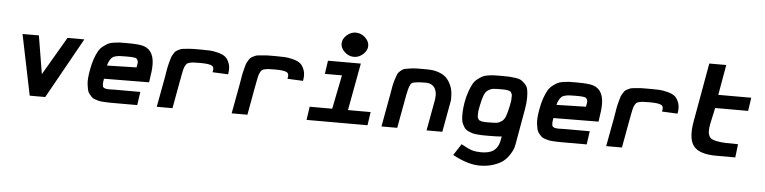

<svg xmlns="http://www.w3.org/2000/svg" viewBox="-53 -1039 6287 1578"><g transform="rotate(5 3090.0 -250.0)"><path d="M202 0 99 -500H234L286 -185L470 -500H609L330 0Z M886 0Q860 0 845 -0.5Q830 -1 806.5 -2.5Q783 -4 770 -7.5Q757 -11 739 -17Q721 -23 711.5 -33Q702 -43 691 -56.5Q680 -70 675.5 -89Q671 -108 668 -132Q665 -156 667.5 -187.5Q670 -219 677 -256Q686 -307 700 -346.5Q714 -386 728.5 -411.5Q743 -437 766.5 -455Q790 -473 806.5 -481.5Q823 -490 853.5 -494.5Q884 -499 899.5 -499.5Q915 -500 949 -500Q960 -500 965 -500Q1065 -500 1102 -487Q1194 -455 1185 -314Q1183 -283 1177 -247L1170 -195L798 -192Q795 -176 793.5 -164Q792 -152 793 -143Q794 -134 795 -128.5Q796 -123 802.5 -119Q809 -115 813 -113Q817 -111 828 -110Q839 -109 846 -109Q853 -109 869.5 -109.5Q886 -110 896 -110H1105L1089 0ZM813 -302 1056 -308Q1061 -329 1062.5 -343Q1064 -357 1059.5 -366Q1055 -375 1050 -380Q1045 -385 1030 -387Q1015 -389 1004.5 -389.5Q994 -390 969 -390Q964 -390 961 -390Q929 -390 912.5 -389Q896 -388 877 -383.5Q858 -379 848 -369.5Q838 -360 828.5 -343.5Q819 -327 813 -302Z M1250 0 1295 -243Q1303 -291 1306.5 -312.5Q1310 -334 1318.5 -366.5Q1327 -399 1330.5 -410.5Q1334 -422 1346 -442Q1358 -462 1364 -467Q1370 -472 1389.5 -482Q1409 -492 1421.5 -493Q1434 -494 1464 -497Q1494 -500 1516.5 -500Q1539 -500 1583 -500Q1622 -500 1647.5 -498.5Q1673 -497 1713 -487Q1753 -477 1774.5 -459Q1796 -441 1808.5 -404.5Q1821 -368 1811 -317L1682 -323Q1694 -363 1671.5 -376.5Q1649 -390 1578 -390H1576Q1541 -390 1523 -389Q1505 -388 1488 -384Q1471 -380 1464 -372.5Q1457 -365 1450 -351Q1443 -337 1439 -317.5Q1435 -298 1429 -269Q1428 -262 1427.5 -258.5Q1427 -255 1425.5 -248.5Q1424 -242 1423 -237L1380 0Z M1868 0 1913 -243Q1921 -291 1924.5 -312.5Q1928 -334 1936.5 -366.5Q1945 -399 1948.5 -410.5Q1952 -422 1964 -442Q1976 -462 1982 -467Q1988 -472 2007.5 -482Q2027 -492 2039.5 -493Q2052 -494 2082 -497Q2112 -500 2134.5 -500Q2157 -500 2201 -500Q2240 -500 2265.5 -498.5Q2291 -497 2331 -487Q2371 -477 2392.5 -459Q2414 -441 2426.5 -404.5Q2439 -368 2429 -317L2300 -323Q2312 -363 2289.5 -376.5Q2267 -390 2196 -390H2194Q2159 -390 2141 -389Q2123 -388 2106 -384Q2089 -380 2082 -372.5Q2075 -365 2068 -351Q2061 -337 2057 -317.5Q2053 -298 2047 -269Q2046 -262 2045.5 -258.5Q2045 -255 2043.5 -248.5Q2042 -242 2041 -237L1998 0Z M2752 -719Q2786 -750 2828 -750Q2870 -750 2904 -719Q2938 -688 2938 -650Q2938 -612 2904 -581Q2870 -550 2828 -550Q2786 -550 2752 -581Q2718 -612 2718 -650Q2718 -688 2752 -719ZM2486 0 2502 -110H2688L2744 -390H2603L2619 -500H2890L2818 -110H3005L2989 0Z M3104 0 3152 -263Q3161 -317 3165.5 -341Q3170 -365 3180.5 -397.5Q3191 -430 3196 -441Q3201 -452 3219.5 -468Q3238 -484 3250.5 -487Q3263 -490 3296.5 -495Q3330 -500 3356.5 -500Q3383 -500 3437 -500Q3488 -500 3527 -487Q3566 -474 3588.5 -454.5Q3611 -435 3626 -407.5Q3641 -380 3646.5 -358Q3652 -336 3653.5 -310Q3655 -284 3654.5 -274.5Q3654 -265 3653 -257L3606 0H3476L3523 -257L3526 -293Q3523 -383 3444 -390H3433Q3340 -390 3320.5 -375.5Q3301 -361 3287 -286Q3285 -280 3284.5 -276.5Q3284 -273 3283 -267.5Q3282 -262 3281 -257L3234 0Z M3935 250Q3837 250 3712 182L3773 88Q3781 92 3798.5 101.5Q3816 111 3823.5 114.5Q3831 118 3846.5 124.5Q3862 131 3873.5 133.5Q3885 136 3902 138Q3919 140 3938 140Q4004 140 4039 116Q4074 92 4087 42L4096 -4Q4068 0 3979 0Q3949 0 3932 -0.5Q3915 -1 3889.5 -3.5Q3864 -6 3850 -10.5Q3836 -15 3817.5 -23.5Q3799 -32 3789.5 -45Q3780 -58 3770.5 -77.5Q3761 -97 3759 -122Q3757 -147 3758.5 -180.5Q3760 -214 3767 -256Q3776 -307 3790 -346Q3804 -385 3818 -411Q3832 -437 3855 -454.5Q3878 -472 3895 -481Q3912 -490 3943.5 -494.5Q3975 -499 3993.5 -499.5Q4012 -500 4050 -500Q4053 -500 4055 -500Q4094 -500 4115 -499Q4136 -498 4167 -493.5Q4198 -489 4213.5 -479.5Q4229 -470 4247 -451.5Q4265 -433 4270.5 -406.5Q4276 -380 4276 -339.5Q4276 -299 4267 -247L4215 48Q4212 66 4206 84.5Q4200 103 4180 135Q4160 167 4132 190.5Q4104 214 4052 232Q4000 250 3935 250ZM3983 -110Q4025 -110 4044 -112.5Q4063 -115 4084 -129Q4105 -143 4116.5 -173Q4128 -203 4139 -256Q4143 -277 4146 -293Q4149 -309 4148.5 -322.5Q4148 -336 4149 -345.5Q4150 -355 4145 -362.5Q4140 -370 4138.5 -374.5Q4137 -379 4127 -382Q4117 -385 4114 -386.5Q4111 -388 4096 -389Q4081 -390 4076 -390Q4071 -390 4051 -390Q4009 -390 3990 -387.5Q3971 -385 3950 -371Q3929 -357 3917.5 -327Q3906 -297 3895 -244Q3891 -223 3888 -207Q3885 -191 3885.5 -177.5Q3886 -164 3885 -154.5Q3884 -145 3889 -137.5Q3894 -130 3895.5 -125.5Q3897 -121 3907 -118Q3917 -115 3920 -113.5Q3923 -112 3938 -111Q3953 -110 3958 -110Q3963 -110 3983 -110Z M4594 0Q4568 0 4553 -0.5Q4538 -1 4514.5 -2.5Q4491 -4 4478 -7.5Q4465 -11 4447 -17Q4429 -23 4419.5 -33Q4410 -43 4399 -56.5Q4388 -70 4383.5 -89Q4379 -108 4376 -132Q4373 -156 4375.5 -187.5Q4378 -219 4385 -256Q4394 -307 4408 -346.5Q4422 -386 4436.5 -411.5Q4451 -437 4474.5 -455Q4498 -473 4514.5 -481.5Q4531 -490 4561.5 -494.5Q4592 -499 4607.5 -499.5Q4623 -500 4657 -500Q4668 -500 4673 -500Q4773 -500 4810 -487Q4902 -455 4893 -314Q4891 -283 4885 -247L4878 -195L4506 -192Q4503 -176 4501.5 -164Q4500 -152 4501 -143Q4502 -134 4503 -128.5Q4504 -123 4510.5 -119Q4517 -115 4521 -113Q4525 -111 4536 -110Q4547 -109 4554 -109Q4561 -109 4577.5 -109.5Q4594 -110 4604 -110H4813L4797 0ZM4521 -302 4764 -308Q4769 -329 4770.5 -343Q4772 -357 4767.5 -366Q4763 -375 4758 -380Q4753 -385 4738 -387Q4723 -389 4712.5 -389.5Q4702 -390 4677 -390Q4672 -390 4669 -390Q4637 -390 4620.5 -389Q4604 -388 4585 -383.5Q4566 -379 4556 -369.5Q4546 -360 4536.5 -343.5Q4527 -327 4521 -302Z M4958 0 5003 -243Q5011 -291 5014.5 -312.5Q5018 -334 5026.5 -366.5Q5035 -399 5038.5 -410.5Q5042 -422 5054 -442Q5066 -462 5072 -467Q5078 -472 5097.5 -482Q5117 -492 5129.5 -493Q5142 -494 5172 -497Q5202 -500 5224.5 -500Q5247 -500 5291 -500Q5330 -500 5355.5 -498.5Q5381 -497 5421 -487Q5461 -477 5482.5 -459Q5504 -441 5516.5 -404.5Q5529 -368 5519 -317L5390 -323Q5402 -363 5379.5 -376.5Q5357 -390 5286 -390H5284Q5249 -390 5231 -389Q5213 -388 5196 -384Q5179 -380 5172 -372.5Q5165 -365 5158 -351Q5151 -337 5147 -317.5Q5143 -298 5137 -269Q5136 -262 5135.5 -258.5Q5135 -255 5133.5 -248.5Q5132 -242 5131 -237L5088 0Z M5866 0Q5727 0 5679 -60Q5631 -120 5656 -263L5743 -750H5883L5839 -500H6111L6095 -390H5823L5794 -257Q5788 -222 5787.5 -200Q5787 -178 5795 -160Q5803 -142 5817.5 -133.5Q5832 -125 5864 -119Q5896 -113 5934.5 -111.5Q5973 -110 6036 -110L6023 0Z"/></g></svg>

Font: Hermit
Style: Bold Italic
Weight: 700
Italic angle: -10°
Designer: Pablo Caro
Version: Version 2.000;PS 002.000;hotconv 1.0.88;makeotf.lib2.5.64775